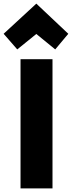

<svg xmlns="http://www.w3.org/2000/svg" viewBox="-51 -1026 396 1057"><path d="M238 11H62V-700H238ZM149 -839 44 -754 -31 -840 149 -1006 325 -840 253 -754Z"/></svg>

Font: Repo
Style: ExtraBold
Weight: 800
Designer: Stefan Peev
Foundry: Context Ltd
Version: Version 001.000